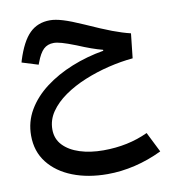

<svg xmlns="http://www.w3.org/2000/svg" viewBox="-89 -568 868 971"><g transform="rotate(-10 345.0 -82.5)"><path d="M232.4 -491.2Q259.8 -491.2 298.1 -479.7Q336.4 -468.3 401.4 -439.5Q482.9 -402.8 532.7 -384Q582.5 -365.2 625 -355L611.3 -229Q550.8 -223.6 486.1 -208Q421.4 -192.4 361.3 -167.7Q301.3 -143.1 253.4 -109.6Q205.6 -76.2 177.2 -34.9Q148.9 6.3 148.9 55.2Q148.9 103.5 180.2 136.5Q211.4 169.4 264.9 186.5Q318.4 203.6 385.7 203.6Q512.7 203.6 615.2 155.3L667 258.8Q598.1 292 526.9 308.8Q455.6 325.7 385.7 325.7Q285.6 325.7 207 294.9Q128.4 264.2 83 206.3Q37.6 148.4 37.6 66.9Q37.6 -3.9 72.5 -63.2Q107.4 -122.6 168.2 -168.7Q229 -214.8 307.1 -246.3Q385.3 -277.8 471.7 -292.5V-297.4Q419.9 -310.5 343.8 -342.8Q297.9 -360.8 272.5 -367.9Q247.1 -375 231.4 -375Q199.7 -375 179.2 -355.7Q158.7 -336.4 141.6 -290L137.7 -279.8L54.2 -305.7L57.1 -316.4Q86.4 -409.7 127.7 -450.4Q168.9 -491.2 232.4 -491.2Z"/></g></svg>

Font: Estedad-FD SemiBold
Style: Regular
Weight: 600
Designer: Amin Abedi
Version: Version 7.3